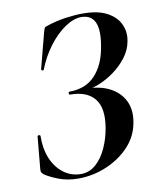

<svg xmlns="http://www.w3.org/2000/svg" viewBox="-76 -697 640 769"><g transform="rotate(-10 244.5 -312.0)"><path d="M195 -4Q229 -4 255.5 -27.5Q282 -51 299 -88.5Q316 -126 323 -167Q337 -247 306 -286Q275 -325 206 -325Q202 -325 202 -331Q202 -337 206 -337Q272 -337 310.5 -378Q349 -419 361 -488Q374 -556 359.5 -589.5Q345 -623 304 -623Q273 -623 237.5 -599Q202 -575 171 -534Q140 -493 120 -442Q119 -438 114 -439.5Q109 -441 110 -446L147 -588Q151 -602 153 -605.5Q155 -609 164 -612Q203 -625 241.5 -630.5Q280 -636 312 -636Q374 -636 411 -616Q448 -596 462.5 -564Q477 -532 470 -496Q464 -461 441.5 -431.5Q419 -402 388 -379.5Q357 -357 323.5 -344Q290 -331 262 -329L274 -337Q330 -337 369.5 -316.5Q409 -296 427.5 -259Q446 -222 437 -172Q428 -117 390 -76Q352 -35 296.5 -11.5Q241 12 181 12Q137 12 101 -2Q65 -16 47 -29Q41 -34 38.5 -38.5Q36 -43 37 -53L49 -182Q50 -187 55.5 -186.5Q61 -186 61 -182Q60 -131 76.5 -91Q93 -51 124 -27.5Q155 -4 195 -4Z"/></g></svg>

Font: Cormorant
Style: Bold Italic
Weight: 700
Italic angle: -10°
Designer: Christian Thalmann (Catharsis Fonts)
Foundry: Catharsis Fonts
Version: Version 4.000